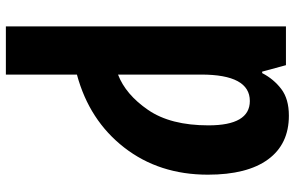

<svg xmlns="http://www.w3.org/2000/svg" viewBox="-195 -569 1004 654"><g transform="rotate(90 307.0 -242.0)"><path d="M374 -724Q317 -724 283 -698Q249 -672 229 -633H224L202 -714H70V240H234V-2Q390 -44 482.5 -163Q575 -282 575 -448Q575 -582 523 -653Q471 -724 374 -724ZM324 -591Q407 -591 407 -450Q407 -321 354.5 -244.5Q302 -168 234 -142V-425Q234 -591 324 -591Z"/></g></svg>

Font: Noto Sans Display SemiCondensed Extra
Style: Regular
Weight: 800
Width: 4
Designer: Monotype Design Team
Foundry: Monotype Imaging Inc.
Version: Version 1.900